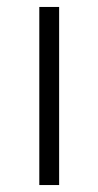

<svg xmlns="http://www.w3.org/2000/svg" viewBox="-20 -532 283 552"><path d="M150 0V-512H93V0Z"/></svg>

Font: IBM Plex Devanagari Light
Style: Regular
Weight: 300
Designer: Mike Abbink, Paul van der Laan, Pieter van Rosmalen, Erin McLaughlin
Foundry: Bold Monday
Version: Version 1.0